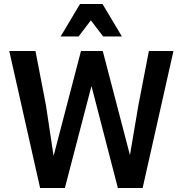

<svg xmlns="http://www.w3.org/2000/svg" viewBox="-20 -933 907 953"><path d="M208 -411 246 -159 382 -680H490L625 -163L667 -411L719 -680H841L688 0H565L434 -506L302 0H179L26 -680H156ZM492 -752 431 -832 370 -752H281L377 -913H489L585 -752Z"/></svg>

Font: Inria Sans
Style: Bold
Weight: 700
Designer: Black Foundry Team
Foundry: Black Foundry
Version: Version 1.2; ttfautohint (v1.8.3)